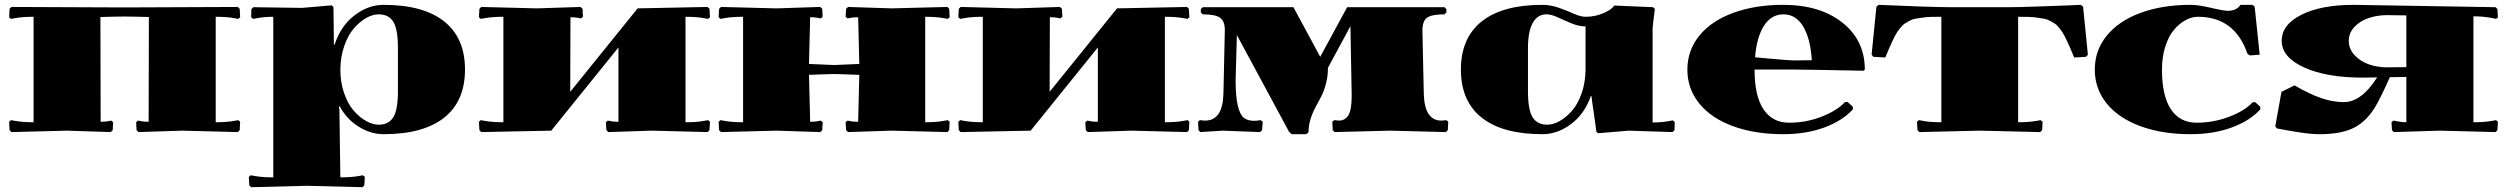

<svg xmlns="http://www.w3.org/2000/svg" viewBox="-20 -550 10459 801"><path d="M120.1 -480Q73.2 -480 42 -474.1L25.9 -471.2L18.1 -478L20 -513.2L27.8 -521L500 -519L972.2 -521L980 -513.2L981.9 -478L974.1 -471.2L958 -474.1Q926.8 -480 879.9 -480V-40Q926.8 -40 958 -45.9L974.1 -48.8L981.9 -42L980 -6.8L972.2 1L740.2 -4.9L558.1 1L549.8 -6.8L547.9 -40L556.2 -46.9L571.8 -43.9Q581.5 -42 600.1 -42L601.1 -479Q541 -481 500 -481Q459 -481 398.9 -479L399.9 -42Q418.5 -42 428.2 -43.9L443.8 -46.9L452.1 -40L450.2 -6.8L441.9 1L259.8 -4.9L27.8 1L20 -6.8L18.1 -42L25.9 -48.8L42 -45.9Q73.2 -40 120.1 -40Z M1399.9 -259.8Q1399.9 -206.1 1415.8 -160.9Q1431.6 -115.7 1455.8 -88.1Q1480 -60.5 1507.3 -45.2Q1534.7 -29.8 1560.1 -29.8Q1601.1 -29.8 1620.6 -60.5Q1640.1 -91.3 1640.1 -169.9V-350.1Q1640.1 -428.7 1620.6 -459.5Q1601.1 -490.2 1560.1 -490.2Q1534.7 -490.2 1507.6 -474.9Q1480.5 -459.5 1456.3 -431.6Q1432.1 -403.8 1416.3 -358.6Q1400.4 -313.5 1399.9 -259.8ZM1120.1 -480Q1083 -480 1051.8 -474.1L1036.1 -471.2L1027.8 -478L1028.8 -512.2L1037.1 -520L1240.2 -517.1L1363.8 -527.8L1371.1 -521Q1371.1 -514.2 1372.1 -443.1Q1373 -372.1 1373 -363.8H1376Q1401.4 -441.9 1458.7 -485.8Q1516.1 -529.8 1580.1 -529.8Q1746.1 -529.8 1833 -460.7Q1919.9 -391.6 1919.9 -259.8Q1919.9 -127.9 1833 -59.1Q1746.1 9.8 1580.1 9.8Q1527.3 9.8 1477.1 -21Q1426.8 -51.8 1397 -106.9L1394 -106L1396 -91.8L1399.9 189.9Q1446.8 189.9 1478 184.1L1494.1 181.2L1502 188L1500 223.1L1492.2 231L1259.8 225.1L1027.8 231L1020 223.1L1018.1 188L1025.9 181.2L1042 184.1Q1073.2 189.9 1120.1 189.9Z M2560.1 -42V-352.1L2279.8 -4.9L1987.8 1L1980 -6.8L1978 -42L1985.8 -48.8L2002 -45.9Q2033.2 -40 2080.1 -40V-480Q2033.2 -480 2002 -474.1L1985.8 -471.2L1978 -478L1980 -513.2L1987.8 -521L2219.7 -515.1L2401.9 -521L2410.2 -513.2L2412.1 -480L2403.8 -473.1L2388.2 -476.1Q2378.4 -478 2359.9 -478L2358.9 -167L2640.1 -515.1L2932.1 -521L2939.9 -513.2L2941.9 -478L2934.1 -471.2L2918 -474.1Q2886.7 -480 2839.8 -480V-40Q2886.7 -40 2918 -45.9L2934.1 -48.8L2941.9 -42L2939.9 -6.8L2932.1 1L2700.2 -4.9L2518.1 1L2509.8 -6.8L2507.8 -40L2516.1 -46.9L2531.7 -43.9Q2541.5 -42 2560.1 -42Z M3080.1 -480Q3033.2 -480 3002 -474.1L2985.8 -471.2L2978 -478L2980 -513.2L2987.8 -521L3219.7 -515.1L3401.9 -521L3410.2 -513.2L3412.1 -480L3403.8 -473.1L3388.2 -476.1Q3378.4 -478 3359.9 -478L3355 -283.2Q3385.7 -282.2 3418 -280.5Q3450.2 -278.8 3460 -278.8Q3469.7 -278.8 3502 -280.5Q3534.2 -282.2 3564.9 -283.2L3560.1 -478Q3541.5 -478 3531.7 -476.1L3516.1 -473.1L3507.8 -480L3509.8 -513.2L3518.1 -521L3700.2 -515.1L3932.1 -521L3939.9 -513.2L3941.9 -478L3934.1 -471.2L3918 -474.1Q3886.7 -480 3839.8 -480V-40Q3886.7 -40 3918 -45.9L3934.1 -48.8L3941.9 -42L3939.9 -6.8L3932.1 1L3700.2 -4.9L3518.1 1L3509.8 -6.8L3507.8 -40L3516.1 -46.9L3531.7 -43.9Q3541.5 -42 3560.1 -42L3564.9 -237.8Q3542 -238.8 3517.3 -239.5Q3492.7 -240.2 3480.7 -240.7Q3468.8 -241.2 3460 -241.2Q3451.2 -241.2 3439.2 -240.7Q3427.2 -240.2 3402.6 -239.5Q3377.9 -238.8 3355 -237.8L3359.9 -42Q3378.4 -42 3388.2 -43.9L3403.8 -46.9L3412.1 -40L3410.2 -6.8L3401.9 1L3219.7 -4.9L2987.8 1L2980 -6.8L2978 -42L2985.8 -48.8L3002 -45.9Q3033.2 -40 3080.1 -40Z M4560.1 -42V-352.1L4279.8 -4.9L3987.8 1L3980 -6.8L3978 -42L3985.8 -48.8L4002 -45.9Q4033.2 -40 4080.1 -40V-480Q4033.2 -480 4002 -474.1L3985.8 -471.2L3978 -478L3980 -513.2L3987.8 -521L4219.7 -515.1L4401.9 -521L4410.2 -513.2L4412.1 -480L4403.8 -473.1L4388.2 -476.1Q4378.4 -478 4359.9 -478L4358.9 -167L4640.1 -515.1L4932.1 -521L4939.9 -513.2L4941.9 -478L4934.1 -471.2L4918 -474.1Q4886.7 -480 4839.8 -480V-40Q4886.7 -40 4918 -45.9L4934.1 -48.8L4941.9 -42L4939.9 -6.8L4932.1 1L4700.2 -4.9L4518.1 1L4509.8 -6.8L4507.8 -40L4516.1 -46.9L4531.7 -43.9Q4541.5 -42 4560.1 -42Z M5600.1 -520H6005.9L6014.2 -512.2V-498L6005.9 -490.2Q5952.6 -490.2 5933.3 -476.1Q5914.1 -461.9 5914.1 -421.9L5919.9 -160.2Q5922.4 -46.9 5993.2 -46.9Q6000.5 -46.9 6014.2 -48.8L6022 -42L6020 -6.8L6011.7 1L5779.8 -4.9L5547.9 1L5540 -6.8L5538.1 -42L5545.9 -48.8Q5559.6 -46.9 5565.9 -46.9Q5591.3 -46.9 5605.2 -69.1Q5619.1 -91.3 5619.1 -150.9Q5619.1 -173.8 5613.8 -440.9L5520 -267.1Q5520 -231.9 5511.7 -200.7Q5503.4 -169.4 5491.5 -146.5Q5479.5 -123.5 5467.5 -101.6Q5455.6 -79.6 5447.3 -53Q5439 -26.4 5439 2L5429.2 9.8H5369.1L5357.9 0L5140.1 -403.8L5134.8 -216.8Q5134.8 -147 5144 -108.9Q5153.3 -70.8 5169.2 -58.3Q5185.1 -45.9 5213.9 -45.9Q5222.2 -45.9 5239.7 -48.8L5248 -42L5245.1 -6.8L5236.8 1L5080.1 -4.9L4987.8 1L4980 -6.8L4978 -42L4985.8 -48.8Q4999.5 -46.9 5007.8 -46.9Q5081.5 -46.9 5084 -160.2Q5089.8 -423.8 5089.8 -424.8Q5089.8 -461.9 5069.8 -476.1Q5049.8 -490.2 4998 -490.2L4989.7 -498V-512.2L4998 -520H5376L5487.8 -313Z M6874.5 -39.1Q6911.6 -39.1 6942.9 -44.9L6958.5 -47.9L6966.8 -41L6965.8 -6.8L6957.5 1L6774.9 -4.9L6646.5 5.9L6639.6 -1Q6639.6 -6.8 6629.6 -74.7Q6619.6 -142.6 6619.6 -148.9H6616.7Q6589.8 -73.7 6533.7 -32Q6477.5 9.8 6414.6 9.8Q6248.5 9.8 6161.6 -59.1Q6074.7 -127.9 6074.7 -259.8Q6074.7 -391.6 6161.6 -460.7Q6248.5 -529.8 6414.6 -529.8Q6449.7 -529.8 6484.1 -517.3Q6518.6 -504.9 6546.6 -492.4Q6574.7 -480 6594.7 -480Q6636.2 -480 6670.9 -495.8Q6705.6 -511.7 6714.8 -526.9L6876.5 -520L6883.8 -513.2Q6874.5 -439 6874.5 -432.1ZM6594.7 -439.9Q6566.9 -439.9 6536.6 -452.4Q6506.3 -464.8 6479.2 -477.5Q6452.1 -490.2 6431.6 -490.2Q6394 -490.2 6374.3 -454.1Q6354.5 -418 6354.5 -350.1V-169.9Q6354.5 -91.3 6374 -60.5Q6393.6 -29.8 6434.6 -29.8Q6460 -29.8 6487.1 -45.2Q6514.2 -60.5 6538.3 -88.1Q6562.5 -115.7 6578.4 -160.9Q6594.2 -206.1 6594.7 -259.8Z M7538.6 -298.8Q7533.2 -388.7 7502.7 -439.5Q7472.2 -490.2 7420.4 -490.2Q7369.6 -490.2 7339.1 -442.6Q7308.6 -395 7301.8 -311Q7307.6 -310.5 7349.6 -306.6Q7391.6 -302.7 7423.3 -300.3Q7455.1 -297.9 7469.7 -297.9Q7505.4 -297.9 7538.6 -298.8ZM7754.4 -254.9Q7509.8 -259.8 7469.7 -259.8H7299.8Q7299.8 -149.4 7337.2 -93.8Q7374.5 -38.1 7443.8 -38.1Q7515.6 -38.1 7580.1 -63.5Q7644.5 -88.9 7676.8 -124L7687.5 -125L7709.5 -105L7710.4 -94.2Q7666.5 -45.9 7590.8 -18.1Q7515.1 9.8 7419.4 9.8Q7300.3 9.8 7209.5 -23.7Q7118.7 -57.1 7069.1 -118.4Q7019.5 -179.7 7019.5 -259.8Q7019.5 -339.8 7069.6 -401.4Q7119.6 -462.9 7210.7 -496.3Q7301.8 -529.8 7419.4 -529.8Q7572.8 -529.8 7666.3 -455.6Q7759.8 -381.3 7759.8 -259.8Z M8079.1 -480Q8053.7 -480 8035.4 -479.5Q8017.1 -479 7999.3 -476.3Q7981.4 -473.6 7969.7 -471.7Q7958 -469.7 7945.6 -462.9Q7933.1 -456.1 7925.5 -451.2Q7918 -446.3 7908.2 -434.1Q7898.4 -421.9 7892.8 -412.8Q7887.2 -403.8 7877.9 -384.8Q7868.7 -365.7 7862.5 -351.3Q7856.4 -336.9 7845.2 -310.1L7795.4 -313L7788.1 -321.8L7808.1 -522L7817.4 -529.8Q8038.1 -520 8118.2 -520H8360.4Q8396 -520 8471.2 -522.5Q8546.4 -524.9 8603.5 -527.3L8661.1 -529.8L8670.4 -522L8690.4 -321.8L8683.1 -313L8633.3 -310.1Q8622.1 -336.9 8616 -351.3Q8609.9 -365.7 8600.6 -384.8Q8591.3 -403.8 8585.7 -412.8Q8580.1 -421.9 8570.3 -434.1Q8560.5 -446.3 8553 -451.2Q8545.4 -456.1 8533 -462.9Q8520.5 -469.7 8508.8 -471.7Q8497.1 -473.6 8479.2 -476.3Q8461.4 -479 8443.1 -479.5Q8424.8 -480 8399.4 -480V-40Q8446.3 -40 8477.5 -45.9L8493.2 -48.8L8501.5 -42L8499.5 -6.8L8491.2 1L8239.3 -4.9L7987.3 1L7979.5 -6.8L7977.5 -42L7985.4 -48.8L8001.5 -45.9Q8032.7 -40 8079.1 -40Z M9143.6 -38.1Q9215.3 -38.1 9280.5 -63.2Q9345.7 -88.4 9377.4 -123L9388.2 -124L9409.2 -105L9410.2 -94.2Q9366.2 -45.9 9290.5 -18.1Q9214.8 9.8 9119.1 9.8Q9000 9.8 8909.2 -23.7Q8818.4 -57.1 8768.8 -118.4Q8719.2 -179.7 8719.2 -259.8Q8719.2 -339.8 8769.3 -401.4Q8819.3 -462.9 8910.2 -496.3Q9001 -529.8 9119.1 -529.8Q9151.9 -529.8 9204.3 -517.3Q9256.8 -504.9 9275.4 -504.9Q9310.1 -504.9 9327.1 -529.8H9377.4L9386.2 -522L9407.2 -321.8L9366.2 -318.8L9356.4 -325.2Q9303.2 -480 9149.4 -480Q9124 -480 9098.4 -466.3Q9072.8 -452.6 9050.3 -426.5Q9027.8 -400.4 9013.7 -356.9Q8999.5 -313.5 8999.5 -259.8Q8999.5 -149.4 9036.9 -93.8Q9074.2 -38.1 9143.6 -38.1Z M9939 -269 10019 -270V-485.8L9939 -486.8Q9898.4 -486.8 9862.8 -475.1Q9827.1 -463.4 9803 -438.2Q9778.8 -413.1 9778.8 -379.9Q9778.8 -345.7 9803 -319.8Q9827.1 -293.9 9862.8 -281.5Q9898.4 -269 9939 -269ZM9897 -227.1 9838.9 -226.1Q9686 -226.1 9592.5 -268.6Q9499 -311 9499 -379.9Q9499 -447.3 9581.3 -488.5Q9663.6 -529.8 9798.8 -529.8L10391.1 -520L10398.9 -512.2L10400.9 -477.1L10393.1 -471.2L10375 -475.1Q10338.9 -481.9 10298.8 -481.9V-40Q10345.7 -40 10377 -45.9L10393.1 -48.8L10400.9 -42L10398.9 -6.8L10391.1 1L10159.2 -4.9L9966.8 1L9959 -6.8L9957 -40L9964.8 -46.9L9981 -43.9Q10000.5 -40 10019 -40V-229L9950.2 -228Q9907.7 -132.8 9886.2 -99.1Q9846.2 -36.1 9789.1 -11.7Q9737.8 9.8 9658.2 9.8Q9641.6 9.8 9624.8 8.5Q9607.9 7.3 9586.7 4.2Q9565.4 1 9554 -0.7Q9542.5 -2.4 9514.6 -7.6Q9486.8 -12.7 9479 -14.2L9472.2 -22.9L9498 -167L9552.7 -193.8Q9553.2 -193.4 9566.4 -186Q9579.6 -178.7 9585.4 -175.5Q9591.3 -172.4 9607.2 -164.6Q9623 -156.7 9633.5 -152.3Q9644 -147.9 9661.1 -141.8Q9678.2 -135.7 9692.4 -132.3Q9706.5 -128.9 9724.1 -126.5Q9741.7 -124 9757.8 -124Q9832 -124 9897 -227.1Z"/></svg>

Font: Yokawerad
Style: Regular
Weight: 500
Designer: gluk
Foundry: gluk
Version: Version 0.79